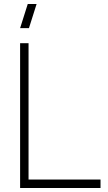

<svg xmlns="http://www.w3.org/2000/svg" viewBox="-20 -935 535 955"><path d="M124 -795H80L118 -915H162ZM80 0V-720H122V-42H480V0Z"/></svg>

Font: Manrope ExtraLight ExtraLight
Style: Regular
Weight: 250
Version: Version 4.501